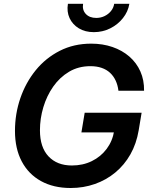

<svg xmlns="http://www.w3.org/2000/svg" viewBox="-20 -964 787 995"><path d="M346.2 10.3Q257.3 10.3 192.4 -25.6Q127.4 -61.5 92.5 -127.9Q57.6 -194.3 57.6 -285.6Q57.6 -374 85.4 -455.1Q113.3 -536.1 165 -599.9Q216.8 -663.6 289.8 -700.7Q362.8 -737.8 452.6 -737.8Q512.2 -737.8 562.7 -720.5Q613.3 -703.1 650.4 -670.9Q687.5 -638.7 707.5 -593.8Q727.5 -548.8 726.6 -493.7H593.8Q590.3 -522.9 579.3 -546.4Q568.4 -569.8 550.3 -586.7Q532.2 -603.5 506.6 -612.3Q481 -621.1 448.7 -621.1Q386.7 -621.1 338.1 -592.3Q289.6 -563.5 255.9 -515.4Q222.2 -467.3 204.6 -408.4Q187 -349.6 187 -289.1Q187 -200.7 231.4 -153.6Q275.9 -106.4 352.5 -106.4Q409.7 -106.4 456.1 -129.2Q502.4 -151.9 532.7 -192.4Q563 -232.9 571.8 -286.1L600.6 -277.8H401.9L418.9 -379.9H713.9L698.7 -288.6Q687 -219.2 655.8 -164.1Q624.5 -108.9 577.6 -70.1Q530.8 -31.2 471.7 -10.5Q412.6 10.3 346.2 10.3ZM466.3 -797.4Q421.4 -797.4 388.7 -817.1Q356 -836.9 340.6 -870.1Q325.2 -903.3 332 -944.3H410.6Q405.3 -912.6 424.6 -891.8Q443.8 -871.1 479 -871.1Q502 -871.1 521.7 -880.6Q541.5 -890.1 554.9 -906.5Q568.4 -922.9 571.8 -944.3H650.4Q643.6 -903.3 616.9 -869.9Q590.3 -836.4 551 -816.9Q511.7 -797.4 466.3 -797.4Z"/></svg>

Font: Inter 17pt SemiBold
Style: Italic
Weight: 600
Italic angle: -9.3988°
Version: Version 4.001;git-66647c0bb